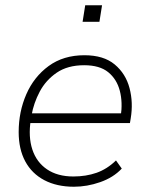

<svg xmlns="http://www.w3.org/2000/svg" viewBox="-20 -702 563 730"><path d="M261 8Q196 8 148.5 -17Q101 -42 76 -88.5Q51 -135 51 -200Q51 -277 80 -343.5Q109 -410 165 -451Q221 -492 301 -492Q374 -492 416 -457Q458 -422 472.5 -367Q487 -312 477 -252L474 -234H80L86 -271H458L439 -259Q447 -313 435.5 -357Q424 -401 391.5 -427.5Q359 -454 300 -454Q237 -454 195.5 -425.5Q154 -397 131 -353.5Q108 -310 100 -264L97 -246Q87 -182 103 -133.5Q119 -85 159 -58Q199 -31 259 -31Q307 -31 347 -45Q387 -59 421 -92L443 -61Q411 -27 361 -9.5Q311 8 261 8ZM294 -619 304 -682H368L358 -619Z"/></svg>

Font: Nunito Sans 12pt ExtraLight
Style: Italic
Weight: 200
Italic angle: -9°
Designer: Vernon Adams
Foundry: Vernon Adams
Version: Version 3.101;gftools[0.9.27]